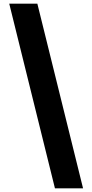

<svg xmlns="http://www.w3.org/2000/svg" viewBox="-20 -853 499 1038"><path d="M30 -833 277 165H429L182 -833Z"/></svg>

Font: Noto Sans Devanagari Condensed Black
Style: Regular
Weight: 900
Width: 3
Designer: Jelle Bosma - Monotype Design Team
Foundry: Monotype Imaging Inc.
Version: Version 2.004